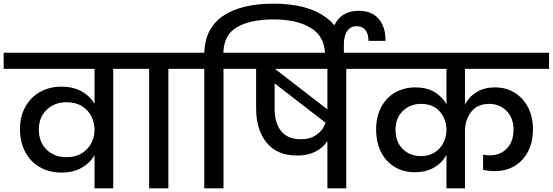

<svg xmlns="http://www.w3.org/2000/svg" viewBox="-44 -1028 3017 1048"><path d="M696 -740V-652H574V0H472V-181Q446 -137 400.5 -111.5Q355 -86 292 -86Q224 -86 172.5 -116Q121 -146 93 -200Q65 -254 65 -324Q65 -391 93.5 -443.5Q122 -496 173.5 -525.5Q225 -555 292 -555Q354 -555 400 -530Q446 -505 472 -461V-652H-24V-740ZM319 -170Q369 -170 403.5 -192Q438 -214 455 -248Q472 -282 472 -319V-320Q472 -358 455 -392.5Q438 -427 403.5 -448.5Q369 -470 319 -470Q254 -470 211 -429Q168 -388 168 -321Q168 -252 210.5 -211Q253 -170 319 -170Z M770 0V-652H648V-740H997V-652H875V0Z M1450 -1008Q1629 -1008 1731 -936Q1833 -864 1833 -731V-714H1730V-728Q1730 -828 1653.5 -875Q1577 -922 1450 -922Q1324 -922 1251 -880.5Q1178 -839 1175 -740H1298V-652H1176V0H1071V-652H949V-740H1071Q1075 -874 1173.5 -941Q1272 -1008 1450 -1008Z M1968 -652H1846V0H1743V-258Q1718 -220 1676.5 -199.5Q1635 -179 1577 -179Q1469 -179 1411.5 -249Q1354 -319 1354 -437V-652H1250V-740H1968ZM1743 -652H1457L1743 -431ZM1598 -268Q1649 -268 1684 -292.5Q1719 -317 1733 -358L1455 -573V-434Q1455 -356 1491 -312Q1527 -268 1598 -268Z M1760 -714V-791Q1760 -870 1799.5 -919.5Q1839 -969 1914 -969Q1985 -969 2022.5 -925.5Q2060 -882 2060 -812Q2060 -809 2060 -805H1967Q1967 -807 1967 -809Q1967 -843 1950.5 -864Q1934 -885 1903 -885Q1870 -885 1851.5 -859.5Q1833 -834 1833 -785V-714Z M2494 -652V-457Q2516 -500 2557.5 -525.5Q2599 -551 2658 -551Q2719 -551 2766 -521.5Q2813 -492 2839 -440.5Q2865 -389 2865 -323Q2865 -252 2838 -200.5Q2811 -149 2764 -121.5Q2717 -94 2657 -94Q2621 -94 2593 -101V-184Q2608 -180 2630 -180Q2686 -180 2722.5 -217.5Q2759 -255 2759 -321Q2759 -383 2721.5 -422Q2684 -461 2627 -461Q2561 -461 2527.5 -417Q2494 -373 2494 -312V0H2393V-183Q2370 -140 2326 -114Q2282 -88 2220 -88Q2158 -88 2110 -117Q2062 -146 2035.5 -198.5Q2009 -251 2009 -321Q2009 -390 2036 -442Q2063 -494 2112 -522.5Q2161 -551 2224 -551Q2284 -551 2327 -526Q2370 -501 2393 -459V-652H1920V-740H2953V-652ZM2254 -176Q2299 -176 2330.5 -197Q2362 -218 2377.5 -251Q2393 -284 2393 -319Q2393 -376 2357 -418.5Q2321 -461 2254 -461Q2195 -461 2155 -422.5Q2115 -384 2115 -320Q2115 -254 2154 -215Q2193 -176 2254 -176Z"/></svg>

Font: Poppins Cyr Med
Style: Regular
Weight: 500
Designer: Ninad Kale (Devanagari), Jonny Pinhorn (Latin)
Foundry: Indian Type Foundry
Version: 4.004